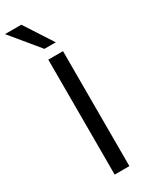

<svg xmlns="http://www.w3.org/2000/svg" viewBox="-290 -998 805 1040"><g transform="rotate(-30 112.5 -478.0)"><path d="M89 0V-719H181V0ZM100 -780 -45 -956H57L171 -780Z"/></g></svg>

Font: Nunitoga
Style: Medium
Weight: 500
Designer: Vernon Adams
Foundry: Vernon Adams
Version: Version 1.0